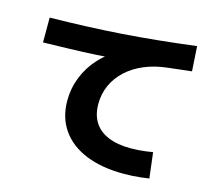

<svg xmlns="http://www.w3.org/2000/svg" viewBox="-111 -898 1223 1083"><g transform="rotate(15 500.0 -356.5)"><path d="M696 45Q568 45 475 7Q382 -31 332.5 -102.5Q283 -174 283 -272Q283 -344 309.5 -410.5Q336 -477 385 -530Q434 -583 499 -613L508 -572Q437 -567 366 -563Q295 -559 221 -557Q147 -555 66 -553V-698Q179 -700 281 -704Q383 -708 482.5 -715Q582 -722 687 -732.5Q792 -743 911 -758L920 -613Q883 -609 848.5 -605Q814 -601 780 -597Q708 -589 648.5 -564Q589 -539 546 -499.5Q503 -460 480 -409Q457 -358 457 -299Q457 -236 484.5 -192.5Q512 -149 566 -126.5Q620 -104 698 -104Q720 -104 742 -105.5Q764 -107 786 -110Q808 -113 826 -116L844 33Q824 36 799.5 39Q775 42 748.5 43.5Q722 45 696 45Z"/></g></svg>

Font: M PLUS 2 ExtraBold
Style: Regular
Weight: 800
Version: Version 1.001